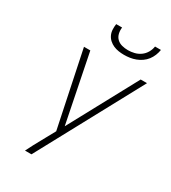

<svg xmlns="http://www.w3.org/2000/svg" viewBox="-226 -1068 1052 1182"><g transform="rotate(30 300.0 -477.5)"><path d="M146 0Q159 -27 173.5 -54Q188 -81 203 -108L253 -199L141 -735H186L283 -252L544 -735H589L192 0ZM379 -815Q359 -815 339.5 -818Q320 -821 303 -828.5Q286 -836 272 -848.5Q258 -861 250 -878Q242 -895 241 -915Q240 -935 243 -955H285Q282 -933 287 -912Q292 -891 306.5 -877Q321 -863 342 -857.5Q363 -852 385 -852Q407 -852 430 -857.5Q453 -863 472.5 -877Q492 -891 504 -912Q516 -933 519 -955H561Q558 -935 550 -915Q542 -895 529 -878Q516 -861 498 -848.5Q480 -836 460 -828.5Q440 -821 419.5 -818Q399 -815 379 -815Z"/></g></svg>

Font: Iosevka Extralight Extended
Style: Italic
Weight: 200
Width: 7
Italic angle: -9°
Monospace: yes
Designer: Belleve Invis
Foundry: Belleve Invis
Version: Version 32.5.0; ttfautohint (v1.8.4)